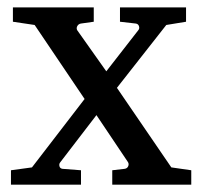

<svg xmlns="http://www.w3.org/2000/svg" viewBox="-20 -502 550 522"><path d="M285.2 0V-39.1L318.8 -43Q325.7 -43.9 328.4 -49.8Q331.1 -55.7 328.1 -61L242.2 -189L144 -61Q140.1 -56.6 141.6 -50.3Q143.1 -43.9 149.9 -43L200.2 -39.1V0H9.8V-39.1L66.9 -46.9L210 -232.9L74.2 -434.1L15.1 -442.9V-481.9H234.9V-442.9L200.2 -438Q193.4 -437 190.2 -431.2Q187 -425.3 189.9 -419.9L269 -308.1L356 -419.9Q359.9 -424.3 357.9 -430.7Q356 -437 349.1 -438L306.2 -442.9V-481.9H485.8V-442.9L432.1 -434.1L297.9 -263.2L445.8 -46.9L500 -39.1V0Z"/></svg>

Font: BabelStone Ogham Pictish
Style: Italic
Weight: 400
Italic angle: -30°
Designer: Andrew West
Foundry: BabelStone
Version: Version 1.02 March 14, 2022